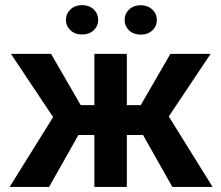

<svg xmlns="http://www.w3.org/2000/svg" viewBox="-20 -742 877 762"><path d="M238.3 -206.1 23.4 -528.3H182.6L300.3 -324.7H402.3L386.2 -206.1ZM302.7 -226.6 174.8 0H18.1L201.2 -293.9ZM483.4 -528.3V0H354.5V-528.3ZM815.9 -528.3 600.6 -206.1H452.6L436.5 -324.7H538.6L656.2 -528.3ZM664.1 0 536.1 -226.6 641.1 -293.9 823.7 0ZM241.7 -663.1Q241.7 -688 259.8 -704.8Q277.8 -721.7 305.7 -721.7Q334 -721.7 351.8 -704.8Q369.6 -688 369.6 -663.1Q369.6 -638.7 351.8 -621.8Q334 -605 305.7 -605Q277.8 -605 259.8 -621.8Q241.7 -638.7 241.7 -663.1ZM474.6 -662.6Q474.6 -687.5 492.4 -704.3Q510.3 -721.2 538.6 -721.2Q566.4 -721.2 584.5 -704.3Q602.5 -687.5 602.5 -662.6Q602.5 -638.2 584.5 -621.3Q566.4 -604.5 538.6 -604.5Q510.3 -604.5 492.4 -621.3Q474.6 -638.2 474.6 -662.6Z"/></svg>

Font: Roboto SemiBold
Style: Regular
Weight: 600
Designer: Christian Robertson
Foundry: Google
Version: Version 3.009; 2024